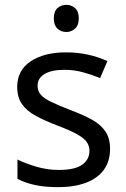

<svg xmlns="http://www.w3.org/2000/svg" viewBox="-20 -762 519 792"><path d="M254 -742Q274 -742 289.5 -728.5Q305 -715 305 -686Q305 -658 289.5 -644Q274 -630 254 -630Q232 -630 217 -644Q202 -658 202 -686Q202 -715 217 -728.5Q232 -742 254 -742ZM434 -148Q434 -96 408 -61Q382 -26 334 -8Q286 10 220 10Q164 10 123.5 1Q83 -8 52 -24V-104Q84 -88 129.5 -74.5Q175 -61 222 -61Q289 -61 319 -82.5Q349 -104 349 -140Q349 -160 338 -176Q327 -192 298.5 -208Q270 -224 217 -244Q165 -264 128 -284Q91 -304 71 -332Q51 -360 51 -404Q51 -472 106.5 -509Q162 -546 252 -546Q301 -546 343.5 -536.5Q386 -527 423 -510L393 -440Q359 -454 322 -464Q285 -474 246 -474Q192 -474 163.5 -456.5Q135 -439 135 -409Q135 -387 148 -371.5Q161 -356 191.5 -341.5Q222 -327 273 -307Q324 -288 360 -268Q396 -248 415 -219.5Q434 -191 434 -148Z"/></svg>

Font: oriya115
Style: Regular
Weight: 400
Designer: Amélie Bonet and Sol Matas
Foundry: Google LLC
Version: Version 2.003